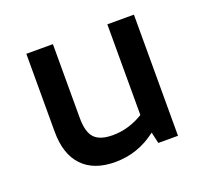

<svg xmlns="http://www.w3.org/2000/svg" viewBox="-91 -584 763 706"><g transform="rotate(-20 290.0 -231.0)"><path d="M248 12Q165 12 120.5 -34.5Q76 -81 76 -169V-474H180V-185Q180 -130 201.5 -107Q223 -84 273 -84Q305 -84 335 -93Q365 -102 393 -119V-474H497V0H420L410 -44Q372 -15 332 -1.5Q292 12 248 12Z"/></g></svg>

Font: Sometype Mono SemiBold
Style: Regular
Weight: 600
Designer: Ryoichi Tsunekawa
Foundry: Dharma Type
Version: Version 1.001